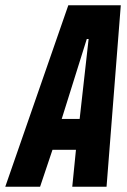

<svg xmlns="http://www.w3.org/2000/svg" viewBox="-65 -708 483 728"><path d="M-45 0 194 -688H393L339 0H209L223 -140H134L87 0ZM169 -257H237L271 -560H264Z"/></svg>

Font: Saira ExtraCondensed ExtraBold
Style: Italic
Weight: 800
Width: 2
Italic angle: -12°
Designer: Hector Gatti with collaboration of the Omnibus-Type team
Foundry: Omnibus-Type
Version: Version 1.101